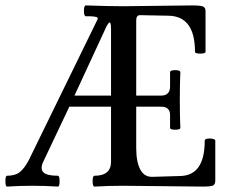

<svg xmlns="http://www.w3.org/2000/svg" viewBox="-22 -686 844 709"><path d="M4 3Q-2 3 -2 -17Q-2 -37 4 -37Q34 -37 51 -50.5Q68 -64 84 -94L337 -612Q339 -615 339 -617Q339 -619 337.5 -621Q336 -623 333 -623.5Q330 -624 324 -625Q318 -626 311.5 -626Q305 -626 295 -626Q288 -626 288 -646Q288 -666 295 -666Q378 -663 434 -663Q476 -663 560.5 -664.5Q645 -666 687 -666Q718 -666 727.5 -662Q737 -658 737 -645V-495Q737 -488 717.5 -488Q698 -488 698 -495Q698 -627 599 -628L495 -630Q481 -630 481 -611V-333H573Q606 -333 606 -367V-419Q606 -427 625 -427Q644 -427 644 -419Q642 -378 642 -317Q642 -255 644 -214Q644 -207 625 -207Q606 -207 606 -214V-261Q606 -292 573 -292H481V-140Q481 -88 496 -60Q511 -32 541 -33L642 -36Q734 -37 734 -166Q734 -175 753.5 -174.5Q773 -174 773 -166V-19Q773 -5 764.5 -1Q756 3 727 3Q678 3 580 1.5Q482 0 432 0Q378 0 327 3Q320 3 320 -17Q320 -37 327 -37Q388 -37 388 -89V-292H234L136 -85Q126 -60 139.5 -48.5Q153 -37 192 -37Q198 -37 198 -17Q198 3 192 3Q144 0 98 0Q50 0 4 3ZM253 -333H388V-579Q388 -594 386 -599.5Q384 -605 380.5 -602Q377 -599 371 -588Z"/></svg>

Font: Junicode Cond Medium
Style: Regular
Weight: 500
Width: 3
Designer: Peter S. Baker
Version: Version 2.201